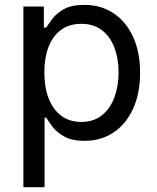

<svg xmlns="http://www.w3.org/2000/svg" viewBox="-20 -573 652 797"><path d="M77.1 204.1V-545.9H162.1V-458.5H171.9Q181.2 -473.1 197.8 -495.4Q214.4 -517.6 245.6 -535.2Q276.9 -552.7 330.1 -552.7Q398.4 -552.7 450.4 -518.6Q502.4 -484.4 532 -421.1Q561.5 -357.9 561.5 -271.5Q561.5 -184.6 532.2 -121.1Q502.9 -57.6 450.9 -22.9Q398.9 11.7 330.6 11.7Q278.8 11.7 247.1 -6.1Q215.3 -23.9 198.2 -46.6Q181.2 -69.3 171.9 -84.5H165V204.1ZM317.4 -66.9Q368.7 -66.9 403.1 -94.5Q437.5 -122.1 454.8 -168.7Q472.2 -215.3 472.2 -272.5Q472.2 -329.1 455.1 -374.8Q438 -420.4 403.6 -447.3Q369.1 -474.1 317.4 -474.1Q267.1 -474.1 232.9 -448.7Q198.7 -423.3 181.4 -378.2Q164.1 -333 164.1 -272.5Q164.1 -211.9 181.6 -165.5Q199.2 -119.1 233.6 -93Q268.1 -66.9 317.4 -66.9Z"/></svg>

Font: Inter Variable
Style: Regular
Weight: 400
Designer: Rasmus Andersson
Foundry: rsms
Version: Version 4.001;git-9221beed3